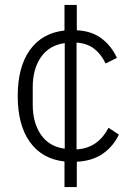

<svg xmlns="http://www.w3.org/2000/svg" viewBox="-20 -646 537 780"><path d="M242 114V10Q151 0 101.5 -69Q52 -138 52 -256Q52 -374 101.5 -443Q151 -512 242 -522V-626H292V-523Q353 -520 393 -489.5Q433 -459 455 -411L409 -388Q391 -426 362.5 -448Q334 -470 291 -473V-39Q337 -42 369 -65Q401 -88 421 -127L463 -99Q440 -51 397.5 -21.5Q355 8 292 11V114ZM113 -220Q113 -147 146.5 -98.5Q180 -50 243 -42V-471Q180 -462 146.5 -414Q113 -366 113 -292Z"/></svg>

Font: IBM Plex Sans Hebrew Light
Style: Regular
Weight: 300
Designer: Mike Abbink, Paul van der Laan, Pieter van Rosmalen, Yanek Iontef
Foundry: Bold Monday
Version: Version 1.2